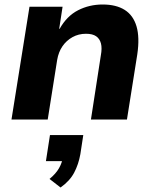

<svg xmlns="http://www.w3.org/2000/svg" viewBox="-20 -531 693 853"><path d="M31 0 111 -501H258L243 -403H245Q277 -460 327 -485.5Q377 -511 436 -511Q496 -511 534 -487Q572 -463 586.5 -414Q601 -365 590 -290L544 0H384L428 -285Q434 -317 428.5 -338Q423 -359 407 -370Q391 -381 362 -381Q329 -381 302 -366Q275 -351 257.5 -325.5Q240 -300 234 -265L192 0ZM249 302 200 264Q228 241 242 216.5Q256 192 259 168L285 185H184L202 69H350L337 154Q329 199 309.5 236Q290 273 249 302Z"/></svg>

Font: Nunito Sans 8pt ExtraBold
Style: Italic
Weight: 800
Italic angle: -9°
Version: Version 3.101;gftools[0.9.27]